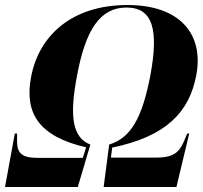

<svg xmlns="http://www.w3.org/2000/svg" viewBox="-56 -745 808 765"><path d="M-36 0H254L304 -169C234 -196 219 -278 251 -444C285 -627 343 -715 448 -715C553 -715 577 -627 543 -444C511 -278 467 -196 379 -169L357 0H647L698 -213H690L676 -180C657 -135 630 -117 567 -117H386L391 -157C605 -201 698 -297 726 -445C757 -608 662 -725 452 -725C230 -725 99 -603 68 -439C40 -293 100 -201 287 -158L274 -116H93C30 -116 12 -136 12 -182V-213H3Z"/></svg>

Font: Noto Serif Display SemiCondensed ExtraBold
Style: Italic
Weight: 800
Width: 4
Italic angle: -12°
Designer: Monotype Design Team
Foundry: Monotype Imaging Inc.
Version: Version 2.009